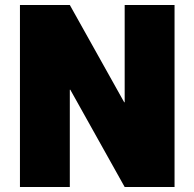

<svg xmlns="http://www.w3.org/2000/svg" viewBox="-20 -750 780 770"><path d="M60 -730H260L478 -340H480V-730H680V0H480L262 -390H260V0H60Z"/></svg>

Font: Enso Black
Style: Regular
Weight: 900
Designer: Coji Morishita
Foundry: UNDERFOREST DESIGN
Version: Version 1.000